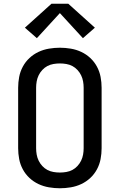

<svg xmlns="http://www.w3.org/2000/svg" viewBox="-20 -998 640 1026"><path d="M300 8Q271 8 241.5 3Q212 -2 185.5 -14.5Q159 -27 137.5 -47Q116 -67 102 -93Q88 -119 82.5 -148Q77 -177 77 -206V-529Q77 -558 82.5 -587Q88 -616 102 -642Q116 -668 137.5 -688Q159 -708 185.5 -720.5Q212 -733 241.5 -738Q271 -743 300 -743Q329 -743 358.5 -738Q388 -733 414.5 -720.5Q441 -708 462.5 -688Q484 -668 498 -642Q512 -616 517.5 -587Q523 -558 523 -529V-206Q523 -177 517.5 -148Q512 -119 498 -93Q484 -67 462.5 -47Q441 -27 414.5 -14.5Q388 -2 358.5 3Q329 8 300 8ZM300 -76Q317 -76 334.5 -79Q352 -82 367 -90Q382 -98 394 -111Q406 -124 413.5 -139.5Q421 -155 424 -172Q427 -189 427 -206V-529Q427 -546 424 -563Q421 -580 413.5 -595.5Q406 -611 394 -624Q382 -637 367 -645Q352 -653 334.5 -656Q317 -659 300 -659Q283 -659 265.5 -656Q248 -653 233 -645Q218 -637 206 -624Q194 -611 186.5 -595.5Q179 -580 176 -563Q173 -546 173 -529V-206Q173 -189 176 -172Q179 -155 186.5 -139.5Q194 -124 206 -111Q218 -98 233 -90Q248 -82 265.5 -79Q283 -76 300 -76ZM177 -794 113 -850 255 -978H345L487 -850L423 -794L300 -928Z"/></svg>

Font: Iosevka SS04 Medium Extended
Style: Regular
Weight: 500
Width: 7
Monospace: yes
Designer: Belleve Invis
Foundry: Belleve Invis
Version: Version 19.0.0; ttfautohint (v1.8.4)